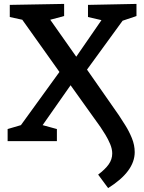

<svg xmlns="http://www.w3.org/2000/svg" viewBox="-20 -722 735 982"><path d="M533 240 482 171Q518 144 536 118.5Q554 93 554 63Q554 40 543.5 15Q533 -10 519 -33Q505 -56 494 -72L341 -286L198 -82L271 -62V0H19V-62L87 -82L284 -354L94 -621L30 -635V-697L308 -702V-640L237 -621L370 -432L499 -619L430 -635V-697L678 -702V-640L607 -616L425 -366L589 -131Q602 -111 621 -81Q640 -51 654.5 -15.5Q669 20 669 56Q669 155 533 240Z"/></svg>

Font: Bitter SemiBold
Style: Regular
Weight: 600
Designer: Sol Matas, and Bitter project Authors
Foundry: Sol Matas
Version: Version 2.001